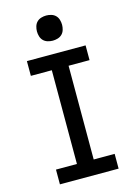

<svg xmlns="http://www.w3.org/2000/svg" viewBox="-140 -1033 780 1106"><g transform="rotate(-15 250.0 -480.0)"><path d="M75 0V-88H200V-647H75V-735H425V-647H300V-88H425V0ZM250 -810Q235 -810 220 -814.5Q205 -819 194.5 -829.5Q184 -840 179.5 -855Q175 -870 175 -885Q175 -900 179.5 -915Q184 -930 194.5 -940.5Q205 -951 220 -955.5Q235 -960 250 -960Q265 -960 280 -955.5Q295 -951 305.5 -940.5Q316 -930 320.5 -915Q325 -900 325 -885Q325 -870 320.5 -855Q316 -840 305.5 -829.5Q295 -819 280 -814.5Q265 -810 250 -810Z"/></g></svg>

Font: Iosevka Semibold
Style: Regular
Weight: 600
Monospace: yes
Designer: Belleve Invis
Foundry: Belleve Invis
Version: Version 33.2.3; ttfautohint (v1.8.4)